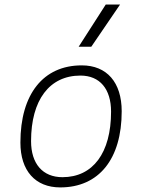

<svg xmlns="http://www.w3.org/2000/svg" viewBox="-20 -815 626 845"><path d="M245.1 9.8C415 9.8 515.6 -114.7 515.6 -325.2C515.6 -452.6 450.2 -527.3 339.8 -527.3C170.4 -527.3 69.8 -400.9 69.8 -187.5C69.8 -63.5 135.3 9.8 245.1 9.8ZM254.9 -35.2C168 -35.2 116.7 -94.2 116.7 -193.8C116.7 -375 197.8 -482.4 334 -482.4C419.4 -482.4 468.8 -423.3 468.8 -323.7C468.8 -142.1 389.2 -35.2 254.9 -35.2ZM326.2 -609.4H381.8L508.3 -794.9H445.3Z"/></svg>

Font: Cascadia Code PL ExtraLight
Style: Italic
Weight: 200
Italic angle: -10°
Monospace: yes
Designer: Aaron Bell
Foundry: Saja Typeworks
Version: Version 2404.023